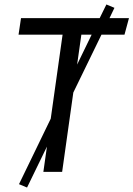

<svg xmlns="http://www.w3.org/2000/svg" viewBox="-20 -769 597 859"><path d="M434 -614 308 -355 258 0H174L190 -113L101 70L65 55L207 -238L260 -614H63L74 -688H426L456 -749L492 -734L470 -688H557L537 -614ZM390 -614H344L325 -480Z"/></svg>

Font: Fira Sans Book
Style: Italic
Weight: 350
Italic angle: -8°
Designer: bBox Type GmbH & Carrois Corporate GbR & Edenspiekermann AG
Foundry: bBox Type GmbH & Carrois Corporate GbR & Edenspiekermann AG
Version: Version 4.301